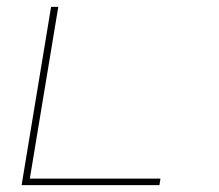

<svg xmlns="http://www.w3.org/2000/svg" viewBox="-20 -540 640 560"><path d="M43 0 129 -520H150L67 -19H448L445 0Z"/></svg>

Font: Iosevka Thin Extended Oblique
Style: Regular
Weight: 100
Width: 7
Italic angle: -9°
Monospace: yes
Designer: Belleve Invis
Foundry: Belleve Invis
Version: Version 32.5.0; ttfautohint (v1.8.4)